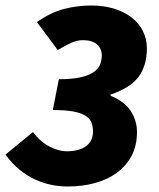

<svg xmlns="http://www.w3.org/2000/svg" viewBox="-38 -666 578 698"><path d="M208 12Q179 12 149 6Q119 0 89.5 -13.5Q60 -27 32.5 -49.5Q5 -72 -18 -104L82 -186Q108 -151 141.5 -133.5Q175 -116 204 -116Q249 -116 274.5 -134.5Q300 -153 300 -188Q300 -207 294 -221.5Q288 -236 271.5 -246Q255 -256 226.5 -261Q198 -266 154 -266L176 -378Q222 -378 252.5 -384.5Q283 -391 300.5 -402.5Q318 -414 325 -429.5Q332 -445 332 -464Q332 -490 314 -505Q296 -520 264 -520Q243 -520 222.5 -511Q202 -502 172 -484L96 -586Q147 -621 195 -633.5Q243 -646 294 -646Q338 -646 375 -635Q412 -624 439 -603.5Q466 -583 481 -554Q496 -525 496 -490Q496 -430 467.5 -389Q439 -348 364 -322V-318Q415 -297 437.5 -262Q460 -227 460 -186Q460 -137 440.5 -100Q421 -63 387 -38Q353 -13 307 -0.5Q261 12 208 12Z"/></svg>

Font: mr_Source Sans Pro
Style: Italic
Weight: 900
Italic angle: -11°
Designer: Paul D. Hunt
Foundry: Adobe Systems Incorporated
Version: Version 1.076;July 10, 2024;FontCreator 11.5.0.2430 64-bit